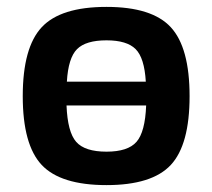

<svg xmlns="http://www.w3.org/2000/svg" viewBox="-20 -524 616 557"><path d="M289 -504Q421 -504 475.5 -445Q530 -386 530 -245Q530 -104 475.5 -45.5Q421 13 289 13Q156 13 101 -45.5Q46 -104 46 -245Q46 -386 101 -445Q156 -504 289 -504ZM289 -407Q229 -407 203.5 -381.5Q178 -356 174 -287H403Q399 -356 373.5 -381.5Q348 -407 289 -407ZM289 -84Q351 -84 376 -112.5Q401 -141 404 -218H173Q176 -141 201 -112.5Q226 -84 289 -84Z"/></svg>

Font: Exo 2 Semi Bold
Style: Regular
Weight: 600
Designer: Natanael Gama
Version: Version 1.001;PS 001.001;hotconv 1.0.88;makeotf.lib2.5.64775